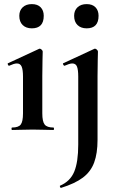

<svg xmlns="http://www.w3.org/2000/svg" viewBox="-20 -633 572 935"><path d="M39 0Q36 0 36 -6Q36 -12 39 -12Q70 -12 81 -26.5Q92 -41 92 -81V-260Q92 -293 85.5 -308.5Q79 -324 62 -324Q55 -324 45.5 -321Q36 -318 25 -313Q21 -312 18.5 -318Q16 -324 19 -325L170 -395Q172 -396 173 -396Q178 -396 183 -391Q188 -386 188 -382Q188 -370 187 -342Q186 -314 186 -262V-81Q186 -41 197.5 -26.5Q209 -12 240 -12Q243 -12 243 -6Q243 0 240 0Q220 0 194 -1Q168 -2 139 -2Q111 -2 85 -1Q59 0 39 0ZM135 -495Q107 -495 90.5 -511Q74 -527 74 -556Q74 -582 90.5 -597.5Q107 -613 135 -613Q163 -613 178 -597.5Q193 -582 193 -556Q193 -495 135 -495ZM457 -382Q457 -370 456 -342Q455 -314 455 -262V48Q455 114 438.5 158.5Q422 203 383.5 232Q345 261 277 282Q275 283 272.5 277.5Q270 272 273 271Q322 250 341.5 203Q361 156 361 71V-260Q361 -293 355 -308.5Q349 -324 332 -324Q325 -324 315.5 -321Q306 -318 295 -313Q291 -312 288 -318Q285 -324 288 -325L439 -395Q441 -396 442 -396Q447 -396 452 -391Q457 -386 457 -382ZM402 -495Q374 -495 357.5 -511Q341 -527 341 -556Q341 -582 357.5 -597.5Q374 -613 402 -613Q430 -613 445 -597.5Q460 -582 460 -556Q460 -495 402 -495Z"/></svg>

Font: Cormorant Light
Style: Regular
Weight: 300
Designer: Christian Thalmann (Catharsis Fonts)
Foundry: Catharsis Fonts
Version: Version 4.000